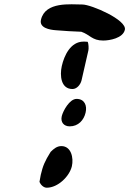

<svg xmlns="http://www.w3.org/2000/svg" viewBox="-20 -808 603 895"><path d="M359 -660C400 -646 409 -619 461 -619C491 -619 553 -630 562 -669C573 -715 405 -787 364 -787C310 -787 191 -802 171 -716C162 -678 211 -669 241 -667C259 -665 341 -660 359 -660ZM268 -500C258 -455 264 -393 318 -393C338 -393 355 -413 360 -433L392 -573C394 -582 393 -604 389 -613C386 -614 372 -614 369 -614C309 -614 279 -549 268 -500ZM268 -267C261 -238 278 -219 305 -219C345 -219 371 -248 379 -283C387 -316 374 -347 337 -347C304 -347 274 -291 268 -267ZM164 40C169 52 182 67 198 67C250 67 304 14 315 -33C324 -72 312 -127 266 -127C246 -127 231 -115 216 -100C188 -55 180 -35 170 7C169 12 165 35 164 40Z"/></svg>

Font: Charger
Style: OversprayIt
Weight: 400
Designer: Jasper
Foundry: Cannot Into Space Fonts
Version: Version 0.980